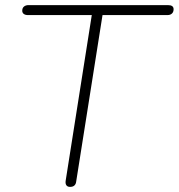

<svg xmlns="http://www.w3.org/2000/svg" viewBox="-20 -725 699 751"><path d="M254 6Q244 6 239.5 -0.5Q235 -7 237 -19L339 -666H89Q79 -666 73 -670.5Q67 -675 67 -683Q67 -694 74 -699.5Q81 -705 91 -705H637Q648 -705 653.5 -701Q659 -697 659 -689Q659 -678 652.5 -672Q646 -666 635 -666H381L278 -15Q277 -5 271 0.5Q265 6 254 6Z"/></svg>

Font: Nunito ExtraLight ExtraLight
Style: Italic
Weight: 250
Italic angle: -9°
Version: Version 3.602